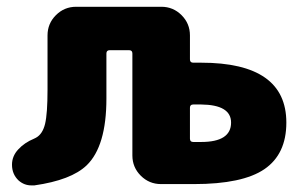

<svg xmlns="http://www.w3.org/2000/svg" viewBox="-20 -567 898 570"><path d="M553.7 -256.8Q543.9 -256.8 543.9 -247.1V-155.3Q543.9 -145.5 553.7 -145.5H577.1Q666 -145.5 666 -203.1Q666 -255.9 577.1 -256.8ZM305.7 -418Q295.9 -418 295.9 -408.2V-274.4Q295.9 -132.8 237.3 -76.2Q191.4 -32.2 82 -16.6Q78.1 -16.6 73.2 -16.6Q51.8 -16.6 35.2 -31.2Q15.6 -49.8 15.6 -78.1Q15.6 -103.5 34.2 -123.5Q52.7 -143.6 81.1 -155.3Q84 -157.2 86.9 -158.2Q106.4 -168.9 113.8 -199.2Q121.1 -229.5 121.1 -300.8V-461.9Q121.1 -497.1 146 -522Q170.9 -546.9 206.1 -546.9H459Q494.1 -546.9 519 -522Q543.9 -497.1 543.9 -461.9V-390.6Q543.9 -380.9 553.7 -380.9H577.1Q830.1 -380.9 830.1 -203.1Q830.1 -109.4 765.1 -64.9Q700.2 -20.5 555.7 -20.5H458Q422.9 -20.5 397.9 -45.4Q373 -70.3 373 -105.5V-408.2Q373 -418 363.3 -418Z"/></svg>

Font: Gen Jyuu GothicX Heavy
Style: Bold
Weight: 900
Designer: [Source Han Sans]
Ryoko NISHIZUKA  (kana & ideographs); Paul D. Hunt (Latin, Greek & Cyrillic); Wenlong ZHANG  (bopomofo
Version: Version 1.002.20150607